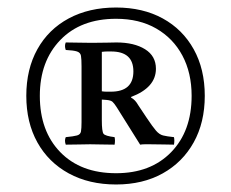

<svg xmlns="http://www.w3.org/2000/svg" viewBox="-20 -785 615 511"><path d="M289 -294Q217 -294 163 -323.5Q109 -353 79.5 -406Q50 -459 50 -530Q50 -601 79.5 -654Q109 -707 163 -736Q217 -765 289 -765Q360 -765 413 -736Q466 -707 495.5 -654Q525 -601 525 -530Q525 -459 495.5 -406Q466 -353 413 -323.5Q360 -294 289 -294ZM289 -324Q381 -324 435.5 -380Q490 -436 490 -530Q490 -591 465.5 -637Q441 -683 396 -709Q351 -735 289 -735Q195 -735 140.5 -678.5Q86 -622 86 -530Q86 -436 140.5 -380Q195 -324 289 -324ZM264 -519 251 -520V-465Q251 -435 255.5 -429Q260 -423 285 -420Q287 -411 285 -400Q269 -400 250 -400.5Q231 -401 220 -401Q211 -401 191 -400.5Q171 -400 155 -400Q151 -411 155 -420Q176 -422 185 -424.5Q194 -427 195.5 -435Q197 -443 197 -460V-608Q197 -628 195.5 -636.5Q194 -645 185 -648Q176 -651 155 -652Q151 -663 155 -672Q175 -672 188 -671.5Q201 -671 224 -671Q247 -671 265 -671.5Q283 -672 290 -672Q337 -672 366 -654Q395 -636 395 -602Q395 -552 329 -527V-525Q335 -522 339.5 -517Q344 -512 348 -505L370 -472Q386 -448 395 -437.5Q404 -427 414 -424.5Q424 -422 443 -420Q445 -411 443 -400Q437 -400 416.5 -400.5Q396 -401 379 -401Q372 -401 365.5 -401Q359 -401 353 -400L291 -499Q284 -510 279.5 -514Q275 -518 264 -519ZM251 -542Q258 -541 263.5 -541Q269 -541 275 -541Q335 -541 335 -595Q335 -648 276 -648Q271 -648 265 -648Q259 -648 251 -647Z"/></svg>

Font: Tiro Telugu
Style: Regular
Weight: 400
Designer: Telugu: John Hudson & Fiona Ross. Latin: John Hudson.
Foundry: Tiro Typeworks Ltd.
Version: Version 1.52